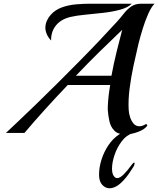

<svg xmlns="http://www.w3.org/2000/svg" viewBox="-20 -718 855 1037"><path d="M656 8Q618 8 598 -12Q578 -32 571 -63Q564 -94 562 -127Q562 -146 564 -172Q566 -198 569.5 -222.5Q573 -247 575 -259H346Q282 -192 224.5 -128.5Q167 -65 112 0H12Q38 -24 80.5 -64.5Q123 -105 177 -157Q231 -209 289.5 -267.5Q348 -326 407 -385.5Q466 -445 518.5 -500.5Q571 -556 612 -601Q632 -623 649.5 -645.5Q667 -668 689 -683Q711 -698 743 -698H815Q798 -682 781 -644Q764 -606 750.5 -562Q737 -518 728 -482Q715 -428 701.5 -365Q688 -302 680 -240Q672 -178 675 -125Q676 -106 682.5 -85.5Q689 -65 701.5 -50.5Q714 -36 733 -36Q750 -36 770 -49L776 -40Q763 -20 726.5 -6Q690 8 656 8ZM256 -499Q240 -516 232.5 -534Q225 -552 225 -568Q225 -588 233.5 -606.5Q242 -625 254 -638Q278 -665 314 -678Q350 -691 390.5 -694.5Q431 -698 468 -698H692Q671 -677 628.5 -665.5Q586 -654 536 -648.5Q486 -643 439.5 -638.5Q393 -634 363 -627Q310 -615 282.5 -581Q255 -547 256 -499ZM390 -309H582Q594 -375 610.5 -441Q627 -507 640 -557Q579 -499 515.5 -436.5Q452 -374 390 -309ZM570 299Q548 298 531.5 279.5Q515 261 515 226Q515 185 528.5 143Q542 101 566.5 65Q591 29 625 7Q659 -15 700 -15Q710 -15 710 -10Q710 -2 700 0Q663 11 637.5 45Q612 79 598.5 119.5Q585 160 585 193Q585 218 593.5 231Q602 244 613 244Q628 244 648.5 223.5Q669 203 689 175Q700 160 704 160Q707 160 707 165Q707 173 700 184Q688 203 675.5 221Q663 239 649 254Q609 299 570 299Z"/></svg>

Font: Playball
Style: Regular
Weight: 400
Designer: Robert E. Leuschke
Foundry: Robert E. Leuschke
Version: Version 1.010